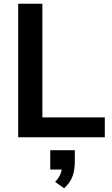

<svg xmlns="http://www.w3.org/2000/svg" viewBox="-20 -732 600 1024"><path d="M77 0V-712H206V-106H539V0ZM379 69V131Q379 175 366.5 209Q354 243 322 272L274 238Q304 208 309 172H248V69Z"/></svg>

Font: Muli-Bold
Style: Bold
Weight: 700
Version: Version 2.000